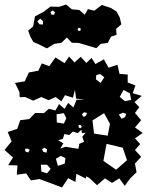

<svg xmlns="http://www.w3.org/2000/svg" viewBox="-22 -795 664 845"><path d="M152 -7 114 -1 93 -32 52 -26 55 -67 14 -68 35 -102 -2 -135 29 -173 12 -214 54 -228 67 -266 107 -271 133 -298 171 -297 193 -316 222 -309 238 -337 262 -316 278 -342 301 -322 315 -356H352L313 -361L308 -400L299 -365L264 -376L248 -349L223 -368L192 -354L160 -368L124 -352L89 -368L65 -367L63 -391L44 -430L87 -437L105 -476L147 -484L162 -516L195 -504L222 -542L262 -517L282 -546L306 -520L333 -545L358 -518L381 -540L398 -513L435 -534L456 -497L495 -510L504 -470L540 -467V-432L574 -419L562 -385L602 -373L570 -346L591 -323L572 -298L599 -266L572 -234L606 -210L572 -186L595 -161L572 -135L599 -105L572 -75L579 -37L551 -10L527 23L503 -10L471 10L440 -10L405 20L371 -12L357 -19L356 -9L314 -30L310 6L278 -11L251 30ZM419 -469 402 -465 400 -446 421 -430 437 -455ZM550 -384 522 -399 505 -369 527 -350 555 -355ZM361 -298 348 -301 338 -291 347 -280 357 -287ZM533 -294 519 -299 501 -291 513 -272 529 -280ZM436 -297 385 -265 392 -207 452 -198 462 -250ZM270 -274 259 -297 227 -292 228 -256 259 -251ZM334 -244 324 -246V-235L331 -230L338 -236ZM323 -140 327 -162 348 -171 340 -193 355 -211 339 -209 336 -224 320 -209 299 -216 283 -201 261 -205 255 -184 234 -178 257 -164 243 -141 266 -149ZM518 -145 447 -162 433 -87 489 -48 537 -90ZM174 -145 163 -139 168 -127 183 -123 185 -138ZM100 -141 88 -140 90 -128 102 -124 109 -135ZM266 -99 246 -109 224 -96 233 -65 263 -75ZM185 -70H158L160 -40L185 -32L201 -52ZM325 -606 294 -607 272 -630 249 -607 217 -602 184 -582 149 -600 125 -610 112 -633 102 -660 124 -679 132 -723 170 -743 200 -766 238 -765 269 -775 294 -754 327 -751 351 -730 365 -755 393 -748 426 -773 466 -760 491 -744 505 -718 512 -688 489 -668 491 -642 467 -634 452 -606 421 -602 402 -583ZM220 -741 210 -749 200 -742 204 -731 216 -730ZM167 -702 155 -713 142 -701 152 -688 167 -687ZM333 -670 325 -673 319 -667 324 -658 333 -661Z"/></svg>

Font: Rubik Gemstones
Style: Regular
Weight: 400
Designer: Hubert and Fischer, NaN
Foundry: Hubert and Fischer, NaN
Version: Version 2.200